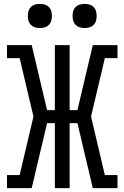

<svg xmlns="http://www.w3.org/2000/svg" viewBox="-20 -967 640 987"><path d="M16 0V-67H81L152 -368L81 -668H16V-735H143L222 -401H262V-735H338V-401H378L457 -735H584V-668H519L448 -368L519 -67H584V0H457L378 -334H338V0H262V-334H222L143 0ZM415 -823Q402 -823 390 -826.5Q378 -830 369 -839Q360 -848 356.5 -860Q353 -872 353 -885Q353 -898 356.5 -910Q360 -922 369 -931Q378 -940 390 -943.5Q402 -947 415 -947Q428 -947 440 -943.5Q452 -940 461 -931Q470 -922 473.5 -910Q477 -898 477 -885Q477 -872 473.5 -860Q470 -848 461 -839Q452 -830 440 -826.5Q428 -823 415 -823ZM185 -823Q172 -823 160 -826.5Q148 -830 139 -839Q130 -848 126.5 -860Q123 -872 123 -885Q123 -898 126.5 -910Q130 -922 139 -931Q148 -940 160 -943.5Q172 -947 185 -947Q198 -947 210 -943.5Q222 -940 231 -931Q240 -922 243.5 -910Q247 -898 247 -885Q247 -872 243.5 -860Q240 -848 231 -839Q222 -830 210 -826.5Q198 -823 185 -823Z"/></svg>

Font: Iosevka HT Extended
Style: Regular
Weight: 400
Width: 7
Monospace: yes
Designer: Belleve Invis
Foundry: Belleve Invis
Version: Version 32.3.0; ttfautohint (v1.8.4)